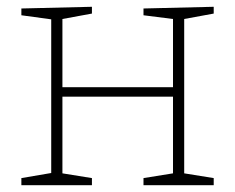

<svg xmlns="http://www.w3.org/2000/svg" viewBox="-20 -546 693 566"><path d="M610 -526V-506L523 -490V-35L610 -21V0H403V-21L490 -35V-261H164V-35L251 -21V0H43V-21L131 -36V-489L43 -501V-521L251 -526V-506L164 -490V-289H490V-490L403 -501V-521Z"/></svg>

Font: Bitter Pro ExtraLight
Style: Regular
Weight: 275
Designer: Sol Matas, and Bitter project Authors
Foundry: Sol Matas
Version: Version 1.010